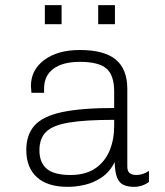

<svg xmlns="http://www.w3.org/2000/svg" viewBox="-20 -715 640 745"><path d="M243 10Q164 10 123 -27.5Q82 -65 82 -133Q82 -192 114 -228Q146 -264 221 -280Q296 -296 423 -296V-360Q423 -423 393 -449Q363 -475 290 -475Q223 -475 187 -448Q151 -421 151 -371V-355H102Q100 -379 99.5 -386Q99 -393 99 -391Q99 -389 99.5 -384.5Q100 -380 100 -381Q100 -444 152 -482.5Q204 -521 290 -521Q384 -521 429 -484Q474 -447 474 -370V-69Q474 -50 483.5 -43Q493 -36 508 -36Q535 -36 558 -52V-9Q546 0 531 5Q516 10 500 10Q476 10 459.5 2.5Q443 -5 434.5 -25.5Q426 -46 425 -86Q406 -48 375 -27Q344 -6 309.5 2Q275 10 243 10ZM253 -36Q312 -36 349.5 -61.5Q387 -87 405 -130Q423 -173 423 -226V-250Q311 -250 248 -239.5Q185 -229 159 -203.5Q133 -178 133 -132Q133 -84 161.5 -60Q190 -36 253 -36ZM154 -621V-695H219V-621ZM361 -621V-695H426V-621Z"/></svg>

Font: Chivo Mono Thin
Style: Regular
Weight: 250
Designer: Hector Gatti
Foundry: Omnibus-Type
Version: Version 1.008